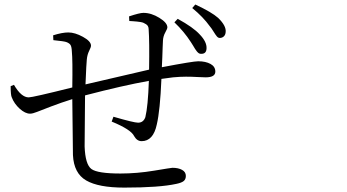

<svg xmlns="http://www.w3.org/2000/svg" viewBox="-20 -811 1540 852"><path d="M753.9 -711.9 768.6 -727.5Q837.9 -689.5 866.2 -658.2Q898.4 -625 896.5 -595.7Q895.5 -570.3 870.1 -572.3Q866.2 -572.3 862.3 -574.7Q858.4 -577.1 853.5 -583Q848.6 -588.9 845.7 -593.8Q842.8 -598.6 836.9 -608.4Q831.1 -618.2 827.1 -624Q796.9 -670.9 753.9 -711.9ZM553.7 -717.8 552.7 -738.3Q599.6 -753.9 616.2 -753.9Q651.4 -753.9 687 -731.9Q722.7 -710 722.7 -689.5Q722.7 -683.6 713.4 -667Q704.1 -650.4 703.1 -630.9Q702.1 -617.2 701.7 -599.1Q701.2 -581.1 700.2 -555.2Q699.2 -529.3 698.2 -512.7Q836.9 -539.1 859.4 -539.1Q892.6 -539.1 914.1 -527.3Q935.5 -515.6 935.5 -493.2Q935.5 -467.8 892.6 -467.8Q880.9 -467.8 856 -469.2Q831.1 -470.7 805.2 -470.7Q779.3 -470.7 748 -467.8Q707 -462.9 696.3 -460.9Q690.4 -320.3 675.8 -258.8Q660.2 -184.6 608.4 -184.6Q587.9 -184.6 575.2 -207Q561.5 -236.3 475.6 -271.5L483.4 -293Q574.2 -266.6 592.8 -266.6Q616.2 -266.6 625 -291Q636.7 -338.9 640.6 -452.1Q525.4 -431.6 357.4 -387.7Q355.5 -179.7 355.5 -161.1Q358.4 -81.1 385.7 -61Q413.1 -41 514.6 -41Q587.9 -41 664.1 -53.7Q740.2 -66.4 745.1 -66.4Q771.5 -66.4 788.1 -57.1Q804.7 -47.9 804.7 -30.3Q804.7 -15.6 795.4 -7.8Q786.1 0 762.7 4.9Q687.5 21.5 531.2 21.5Q417 21.5 362.3 -10.3Q307.6 -42 303.7 -123Q303.7 -131.8 300.8 -371.1Q251 -355.5 207.5 -338.9Q164.1 -322.3 144.5 -314.5Q125 -306.6 113.3 -306.6Q91.8 -306.6 67.4 -328.6Q43 -350.6 32.2 -378.9Q27.3 -388.7 27.3 -428.7L42 -434.6Q74.2 -378.9 107.4 -378.9Q125 -378.9 300.8 -422.9Q302.7 -545.9 298.8 -583Q297.9 -603.5 293 -611.3Q288.1 -619.1 275.4 -624Q266.6 -627.9 216.8 -632.8L215.8 -654.3Q255.9 -667 283.2 -667Q312.5 -667 348.1 -647.5Q383.8 -627.9 383.8 -608.4Q383.8 -601.6 375.5 -585Q367.2 -568.4 365.2 -546.9Q363.3 -532.2 359.4 -436.5Q610.4 -495.1 641.6 -502Q643.6 -627 639.6 -681.6Q639.6 -688.5 636.7 -694.3Q633.8 -700.2 627.9 -703.6Q622.1 -707 617.2 -709.5Q612.3 -711.9 602.5 -713.4Q592.8 -714.8 587.9 -715.3Q583 -715.8 570.3 -716.8Q557.6 -717.8 553.7 -717.8ZM833 -775.4 846.7 -791Q919.9 -756.8 948.2 -731.4Q984.4 -696.3 981.4 -668.9Q980.5 -656.2 973.1 -649.4Q965.8 -642.6 955.1 -642.6Q948.2 -642.6 942.4 -649.4Q936.5 -656.2 927.2 -671.4Q918 -686.5 911.1 -694.3Q881.8 -735.4 833 -775.4Z"/></svg>

Font: Bpmf Zihi Serif Regular
Style: Regular
Weight: 400
Foundry: But Ko
Version: Version 1.320